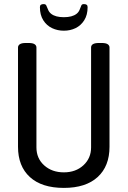

<svg xmlns="http://www.w3.org/2000/svg" viewBox="-20 -912 623 938"><path d="M292 6Q184 6 126 -47Q68 -100 68 -195V-680Q68 -690 77 -696Q86 -702 106 -702H120Q140 -702 149 -696Q158 -690 158 -680V-192Q158 -138 196 -104Q234 -70 292 -70Q350 -70 387.5 -104.5Q425 -139 425 -192V-680Q425 -702 463 -702H477Q497 -702 506 -696Q515 -690 515 -680V-195Q515 -100 457 -47Q399 6 292 6ZM292 -762Q261 -762 234.5 -774.5Q208 -787 191.5 -813Q175 -839 175 -877Q175 -885 179.5 -888.5Q184 -892 193 -892Q203 -892 206 -885.5Q209 -879 214 -867Q219 -853 230 -844.5Q241 -836 256.5 -832Q272 -828 292 -828Q312 -828 327.5 -832Q343 -836 354 -844.5Q365 -853 370 -867Q375 -879 377.5 -885.5Q380 -892 390 -892Q399 -892 403.5 -888.5Q408 -885 408 -877Q408 -839 391.5 -813Q375 -787 349 -774.5Q323 -762 292 -762Z"/></svg>

Font: Asap Condensed VF Beta
Style: Regular
Weight: 400
Designer: Pablo Cosgaya
Foundry: Omnibus-Type
Version: Version 1.008